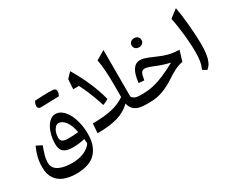

<svg xmlns="http://www.w3.org/2000/svg" viewBox="-131 -1324 2649 2162"><g transform="rotate(-30 1193.5 -243.5)"><path d="M690.4 -40Q690.4 113.3 609.4 198.5Q528.3 283.7 355 283.7Q270 283.7 202.4 258.5Q134.8 233.4 95.5 176.8Q56.2 120.1 56.2 26.4Q56.2 -40.5 71 -100.8Q85.9 -161.1 113.8 -220.7L186 -184.6Q168.5 -139.6 152.8 -88.6Q137.2 -37.6 136.2 15.6Q136.2 58.6 158.7 85.9Q181.2 113.3 217 128.4Q252.9 143.6 294.7 149.4Q336.4 155.3 375 155.3Q463.9 155.3 532 125.5Q600.1 95.7 630.9 45.9Q629.4 17.6 625.5 -11.2Q589.8 -2.4 549.6 2.4Q509.3 7.3 466.8 7.3Q388.7 7.3 351.1 -23.7Q313.5 -54.7 313.5 -127Q313.5 -183.6 326.2 -235.8Q338.9 -288.1 361.8 -329.3Q384.8 -370.6 416 -394.5Q447.3 -418.5 483.9 -418.5Q526.4 -418.5 564 -389.6Q601.6 -360.8 629.9 -309.1Q658.2 -257.3 674.3 -188.7Q690.4 -120.1 690.4 -40ZM605 -113.8Q588.9 -205.6 549.6 -258.8Q510.3 -312 461.9 -312Q439 -312 419.9 -292Q400.9 -272 389.4 -240Q377.9 -208 377.9 -171.9Q377.9 -133.8 401.9 -119.9Q425.8 -106 480 -106Q509.3 -106 542.2 -107.7Q575.2 -109.4 605 -113.8ZM382.8 -564.5Q342.8 -564.5 342.3 -601.6Q342.3 -629.9 362.3 -662.1Q487.3 -668.9 546.4 -668.9Q605.5 -668.9 620.1 -659.7Q634.8 -650.4 634.8 -625.2Q634.8 -600.1 619.1 -571.3Q591.3 -570.3 563.7 -569.6Q536.1 -568.8 503.9 -567.9Q471.7 -566.9 437 -565.7Q402.3 -564.5 382.8 -564.5Z M1314 -771.5V-164.6Q1330.1 -141.6 1355.2 -131.8Q1380.4 -122.1 1422.4 -122.1H1422.9V0H1422.4Q1331.1 0 1285.2 -32.5Q1239.3 -64.9 1227.5 -125.5Q1155.8 -53.7 1050.8 -22.9Q945.8 7.8 788.1 7.8L796.9 -115.2Q940.9 -115.2 1041.7 -137.2Q1142.6 -159.2 1221.7 -213.4V-384.8Q1221.7 -475.1 1216.1 -555.4Q1210.4 -635.7 1197.8 -703.1ZM870.1 -752.4Q947.3 -622.6 998.5 -502Q1049.8 -381.3 1077.1 -272Q1061.5 -261.2 1042.7 -252.2Q1023.9 -243.2 1003.4 -235.8Q982.4 -300.8 962.4 -354.7Q942.4 -408.7 920.7 -458.5Q898.9 -508.3 872.1 -559.6L798.3 -558.6L806.2 -686Z M1613.3 -467.8Q1639.6 -467.8 1675 -456.5Q1710.4 -445.3 1766.6 -419.9Q1853.5 -380.4 1921.1 -363.3Q1988.8 -346.2 2057.6 -346.2L2016.6 -211.4Q1962.4 -202.1 1908.4 -174.6Q1854.5 -147 1804.2 -112.3Q1727.1 -60.5 1646.7 -30.3Q1566.4 0 1473.6 0H1422.9Q1405.3 0 1405.3 -34.2V-87.9Q1405.3 -122.1 1422.9 -122.1H1447.8Q1520 -122.1 1589.1 -137.5Q1658.2 -152.8 1734.1 -185.1Q1810.1 -217.3 1901.9 -268.1Q1851.6 -279.8 1810.1 -293.2Q1768.6 -306.6 1711.9 -330.1Q1671.4 -346.7 1647.9 -352.8Q1624.5 -358.9 1609.4 -358.9Q1579.6 -358.9 1565.4 -334.5Q1551.3 -310.1 1541.5 -245.1L1471.2 -251Q1482.4 -362.3 1518.3 -415Q1554.2 -467.8 1613.3 -467.8ZM1614.3 -655.8Q1614.3 -682.6 1632.8 -698.7Q1651.4 -714.8 1678.2 -714.8Q1705.1 -714.8 1723.6 -698.7Q1742.2 -682.6 1742.2 -655.8Q1742.2 -628.9 1723.6 -612.8Q1705.1 -596.7 1678.2 -596.7Q1651.4 -596.7 1632.8 -612.8Q1614.3 -628.9 1614.3 -655.8Z M2255.9 -771.5Q2264.6 -726.1 2272.9 -663.1Q2281.2 -600.1 2287.6 -530.5Q2293.9 -460.9 2297.6 -395Q2301.3 -329.1 2301.3 -277.8Q2301.3 -165.5 2281 -95.2Q2260.7 -24.9 2214.8 8.3L2163.6 -22.9Q2183.1 -64.9 2191.9 -112.5Q2200.7 -160.2 2200.7 -234.9Q2200.7 -301.3 2194.8 -379.4Q2189 -457.5 2178.2 -538.3Q2167.5 -619.1 2152.3 -692.4Z"/></g></svg>

Font: Pinar DS4-Medium
Style: Regular
Weight: 500
Designer: Amin Abedi
Version: Version 2.000